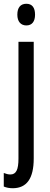

<svg xmlns="http://www.w3.org/2000/svg" viewBox="-33 -759 264 1019"><path d="M59 -681C59 -645 77 -624 107 -624C137 -624 153 -645 153 -681C153 -718 138 -739 107 -739C76 -739 59 -719 59 -681ZM36 240C108 239 146 190 146 82V-537H65V83C65 141 53 167 22 167C11 167 -1 164 -13 159V231C1 237 17 240 36 240Z"/></svg>

Font: Noto Sans Lao Looped ExtraCondensed
Style: Regular
Weight: 400
Width: 2
Designer: Mark Frömberg, Ben Mitchell
Foundry: The Fontpad Ltd
Version: Version 1.003